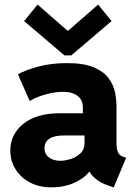

<svg xmlns="http://www.w3.org/2000/svg" viewBox="-20 -808 593 836"><path d="M204.1 7.8Q150.4 7.8 110.1 -13.7Q69.8 -35.2 47.4 -71.5Q24.9 -107.9 24.9 -152.3Q24.9 -223.1 81.8 -269Q138.7 -314.9 241.7 -314.9H340.8V-341.3Q340.8 -372.1 318.1 -390.1Q295.4 -408.2 254.4 -408.2Q219.2 -408.2 178 -396.7Q136.7 -385.3 109.4 -368.2L58.1 -484.4Q87.4 -501.5 144 -517.3Q200.7 -533.2 271.5 -533.2Q345.2 -533.2 388.7 -514.6Q432.1 -496.1 453.4 -466.8Q474.6 -437.5 481 -404.8Q487.3 -372.1 487.3 -343.3V-185.1Q487.3 -158.2 493.9 -144.3Q500.5 -130.4 517.6 -125L529.3 -121.1L475.1 7.8L457 2Q422.9 -9.3 401.4 -25.6Q379.9 -42 370.1 -60.1H368.2Q347.7 -32.2 303.5 -12.2Q259.3 7.8 204.1 7.8ZM243.2 -107.9Q261.7 -107.9 286.4 -115.2Q311 -122.6 329.6 -139.6Q348.1 -156.7 348.1 -185.5V-218.3H260.3Q173.8 -218.3 173.8 -162.1Q173.8 -136.7 193.4 -122.3Q212.9 -107.9 243.2 -107.9ZM143.6 -788.1 273.4 -674.8H277.3L407.2 -788.1L465.8 -716.3L290.5 -566.9H260.3L85 -716.3Z"/></svg>

Font: Reddit Sans ExtraBold
Style: Regular
Weight: 800
Designer: Stephen Hutchings
Foundry: Reddit
Version: Version 1.014; ttfautohint (v1.8.4.7-5d5b)